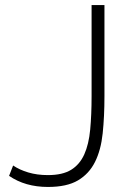

<svg xmlns="http://www.w3.org/2000/svg" viewBox="-20 -730 519 761"><path d="M32 -74Q57 -57 92 -46.5Q127 -36 170 -36Q228 -36 262 -57Q296 -78 314 -118Q332 -158 337.5 -216.5Q343 -275 343 -349V-710H394V-349Q394 -268 387 -201.5Q380 -135 356.5 -88Q333 -41 289 -15Q245 11 170 11Q80 11 16 -33Z"/></svg>

Font: Oxford Sans
Style: Regular
Weight: 300
Designer: Matt McInerney, Pablo Impallari, Rodrigo Fuenzalida
Foundry: Matt McInerney, Pablo Impallari, Rodrigo Fuenzalida
Version: Version 3.000g; ttfautohint (v1.5) -l 8 -r 28 -G 28 -x 14 -D